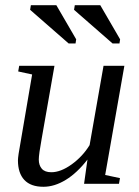

<svg xmlns="http://www.w3.org/2000/svg" viewBox="-20 -715 540 747"><path d="M130.9 -94.2Q130.9 -72.3 142.6 -58.6Q154.3 -44.9 179.7 -44.9Q216.3 -44.9 258.8 -75.4Q301.3 -106 328.6 -150.4L382.8 -459H463.9L389.2 -34.2L446.8 -22L442.9 0H307.1L320.3 -94.2Q279.8 -42 235.8 -15.1Q191.9 11.7 148.9 11.7Q99.6 11.7 74.7 -14.9Q49.8 -41.5 49.8 -91.3Q49.8 -98.6 52.5 -117.4Q55.2 -136.2 105 -425.3L50.8 -437L54.7 -459H191.9L142.1 -175.3Q130.9 -113.8 130.9 -94.2ZM418 -545.9 268.1 -676.8 271 -694.8H370.1L447.3 -562L444.8 -545.9ZM247.1 -545.9 97.2 -676.8 100.1 -694.8H199.2L276.4 -562L273.9 -545.9Z"/></svg>

Font: Tinos
Style: Italic
Weight: 400
Italic angle: -16.333°
Designer: Steve Matteson
Foundry: Monotype Imaging Inc.
Version: Version 1.32